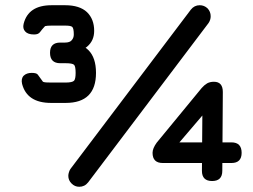

<svg xmlns="http://www.w3.org/2000/svg" viewBox="-20 -695 969 735"><path d="M231.5 -301C231.5 -301 231.5 -301 231.5 -301C309 -301 347.5 -339.5 347.5 -416C347.5 -416 347.5 -416 347.5 -416C347.5 -493.5 309 -532 231.5 -532C231.5 -532 210.5 -532 210.5 -532C210.5 -532 210.5 -532 210.5 -532C184.5 -532 171.5 -519 171.5 -493C171.5 -493 171.5 -493 171.5 -493C171.5 -466.5 184.5 -453 210.5 -453C210.5 -453 231.5 -453 231.5 -453C231.5 -453 231.5 -453 231.5 -453C248.5 -453 259 -451 263.5 -447C267.5 -443 269.5 -432.5 269.5 -416C269.5 -416 269.5 -416 269.5 -416C269.5 -400.5 267.5 -390.5 263.5 -386C259 -381.5 248.5 -379 231.5 -379C231.5 -379 175.5 -379 175.5 -379C175.5 -379 175.5 -379 175.5 -379C167.5 -379 161 -379 156.5 -379.5C151.5 -380 147.5 -380.5 144.5 -382C144.5 -382 144.5 -382 144.5 -382C134.5 -396 128 -405 124.5 -409.5C121 -414 113 -416 101.5 -416C101.5 -416 101.5 -416 101.5 -416C88.5 -416 78.5 -412.5 71 -405.5C63.5 -398 61.5 -387.5 64.5 -374C64.5 -374 64.5 -374 64.5 -374C77 -325.5 114 -301 175.5 -301C175.5 -301 231.5 -301 231.5 -301ZM228.5 -494C266 -493 294.5 -500.5 313 -516C331.5 -531.5 340.5 -551.5 340.5 -577C340.5 -577 340.5 -577 340.5 -577C340.5 -606.5 331.5 -630.5 313 -648.5C294.5 -666 266.5 -675 229.5 -675C229.5 -675 177.5 -675 177.5 -675C177.5 -675 177.5 -675 177.5 -675C118 -675 82.5 -651.5 70.5 -604C70.5 -604 70.5 -604 70.5 -604C67.5 -591.5 69.5 -582 76.5 -574.5C83 -567 94.5 -563 110.5 -563C110.5 -563 110.5 -563 110.5 -563C121.5 -563 129 -566 133.5 -572.5C138 -578.5 144 -586 152.5 -595C152.5 -595 152.5 -595 152.5 -595C155 -595.5 158.5 -596 162.5 -596.5C166.5 -597 171.5 -597 177.5 -597C177.5 -597 229.5 -597 229.5 -597C229.5 -597 229.5 -597 229.5 -597C243.5 -597 252.5 -595.5 256.5 -592C260.5 -588.5 262.5 -578.5 262.5 -563C262.5 -563 262.5 -563 262.5 -563C262.5 -554.5 260 -547.5 255 -541.5C250 -535 241 -532 228.5 -532C228.5 -532 228.5 -494 228.5 -494C228.5 -494 228.5 -494 228.5 -494ZM283.5 20C297 20 308.5 14.5 317.5 3C317.5 3 778.5 -607 778.5 -607C778.5 -607 778.5 -607 778.5 -607C781 -610.5 783 -615 784.5 -619.5C786 -624 786.5 -628.5 786.5 -633C786.5 -633 786.5 -633 786.5 -633C786.5 -644.5 782.5 -654.5 774.5 -663C766 -671 756 -675 744.5 -675C744.5 -675 744.5 -675 744.5 -675C731 -675 719.5 -669.5 710.5 -658C710.5 -658 249.5 -48 249.5 -48C249.5 -48 249.5 -48 249.5 -48C247 -44.5 245.5 -40.5 244 -36C242.5 -31.5 241.5 -26.5 241.5 -22C241.5 -22 241.5 -22 241.5 -22C241.5 -10.5 245.5 -1 254 7.5C262.5 16 272 20 283.5 20C283.5 20 283.5 20 283.5 20ZM792 -2C818 -2 831 -15 831 -41C831 -41 833 -343 833 -343C833 -343 833 -343 833 -343C833 -369 821.5 -382 799 -382C799 -382 799 -382 799 -382C789 -382 780.5 -380 773 -376C765.5 -371.5 758.5 -365.5 752 -358C752 -358 580 -149 580 -149C580 -149 580 -149 580 -149C569.5 -134.5 564 -121.5 564 -110C564 -110 564 -110 564 -110C564 -84 577 -71 603 -71C603 -71 866 -71 866 -71C866 -71 866 -71 866 -71C892 -71 905 -84 905 -110C905 -110 905 -110 905 -110C905 -136.5 892 -150 866 -150C866 -150 625 -150 625 -150C625 -150 631 -108 631 -108C631 -108 783 -286 783 -286C783 -286 755 -302 755 -302C755 -302 753 -41 753 -41C753 -41 753 -41 753 -41C753 -15 766 -2 792 -2C792 -2 792 -2 792 -2Z"/></svg>

Font: Jura-Fortis-Bold
Style: Bold
Weight: 500
Designer: Daniel Johnson, Alexei Vanyashin, Mirko Velimirovic
Foundry: Daniel Johnson
Version: ""